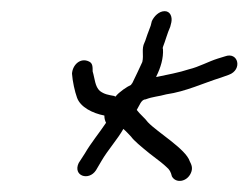

<svg xmlns="http://www.w3.org/2000/svg" viewBox="-20 -522 445 344"><path d="M109 -390C110 -376 114 -358 118 -347C124 -330 146 -319 167 -315C167 -310 168 -306 170 -302C158 -284 143 -266 132 -247L121 -230C110 -207 139 -197 152 -217L162 -234C173 -253 191 -273 201 -291C207 -286 211 -281 215 -277C220 -270 232 -260 248 -247C264 -235 274 -227 278 -223C284 -218 286 -214 288 -206C295 -193 315 -196 322 -212C326 -221 323 -227 320 -233C313 -255 262 -285 245 -303C240 -310 231 -317 225 -325C230 -333 233 -344 241 -344C254 -349 264 -349 278 -353C313 -358 344 -373 376 -383L390 -388C415 -397 407 -430 383 -421L370 -417C354 -412 336 -402 319 -398C301 -392 279 -388 260 -384V-385C268 -401 273 -418 272 -434C271 -436 272 -437 272 -438C276 -448 280 -463 285 -474L287 -482C289 -492 285 -502 275 -502C265 -502 256 -493 252 -484L250 -476L244 -460C242 -455 241 -450 239 -446C233 -434 238 -424 235 -411C230 -400 222 -383 217 -373C216 -372 215 -371 215 -370C208 -367 193 -357 187 -349C186 -349 186 -349 185 -350C174 -352 167 -353 159 -359C150 -367 150 -381 146 -394C146 -403 146 -409 139 -412C124 -419 110 -406 109 -390Z"/></svg>

Font: Stray Cat
Style: SuCnObl
Weight: 400
Version: Version 1.0